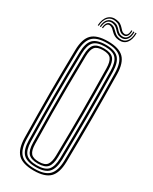

<svg xmlns="http://www.w3.org/2000/svg" viewBox="-238 -986 835 1047"><g transform="rotate(30 179.5 -462.5)"><path d="M180 6.8Q109.8 6.8 79.6 -23.5Q49.5 -53.8 48.2 -122.8Q46.8 -202 46 -270.4Q45.2 -338.8 45.2 -403.4Q45.2 -468 46 -534.6Q46.8 -601.2 48.2 -677Q49.5 -746.5 79.6 -776.6Q109.8 -806.8 180 -806.8Q249.2 -806.8 279.6 -776.6Q310 -746.5 311.5 -677Q312.5 -605.2 313.2 -537Q314 -468.8 314 -401.5Q314 -334.2 313.4 -265.2Q312.8 -196.2 311.5 -122.8Q310 -53.8 279.8 -23.5Q249.5 6.8 180 6.8ZM180 -4.2Q242.8 -4.2 269.9 -31.9Q297 -59.5 298.2 -123Q299.2 -195.2 300 -262.8Q300.8 -330.2 300.8 -396.8Q300.8 -463.2 300.1 -532.4Q299.5 -601.5 298.2 -676.5Q297 -741 269.5 -768.4Q242 -795.8 180 -795.8Q115.5 -795.8 89.1 -767.6Q62.8 -739.5 61.5 -676.8Q60 -597.5 59.2 -528.8Q58.5 -460 58.5 -395.2Q58.5 -330.5 59.2 -264Q60 -197.5 61.5 -123Q62.8 -60.2 89.2 -32.2Q115.8 -4.2 180 -4.2ZM180 -15.5Q123.5 -15.5 99.6 -40.2Q75.8 -65 74.8 -123.2Q73.2 -202.5 72.5 -271.4Q71.8 -340.2 71.8 -404.9Q71.8 -469.5 72.5 -535.8Q73.2 -602 74.8 -676.2Q75.8 -735.2 99.6 -759.9Q123.5 -784.5 180 -784.5Q236.2 -784.5 260 -759.4Q283.8 -734.2 285 -676.2Q286.2 -594 286.9 -524.9Q287.5 -455.8 287.5 -392Q287.5 -328.2 286.8 -263.1Q286 -198 285 -123.5Q283.8 -66.5 260.4 -41Q237 -15.5 180 -15.5ZM180 -26.5Q230.8 -26.5 250.8 -49.2Q270.8 -72 271.8 -123.8Q273 -207.2 273.6 -275.8Q274.2 -344.2 274.2 -406.9Q274.2 -469.5 273.5 -534.5Q272.8 -599.5 271.8 -675.8Q270.8 -727.2 251 -750.4Q231.2 -773.5 180 -773.5Q129.8 -773.5 109.4 -751.2Q89 -729 88 -676.2Q86.5 -601.5 85.8 -534.5Q85 -467.5 85 -402.5Q85 -337.5 85.8 -269.1Q86.5 -200.8 88 -123.5Q89 -70.5 109.9 -48.5Q130.8 -26.5 180 -26.5ZM180 -37.8Q137 -37.8 119.5 -57.2Q102 -76.8 101.2 -123.8Q99.2 -230 98.6 -318Q98 -406 98.8 -491.6Q99.5 -577.2 101.2 -676Q102 -723.2 119.4 -742.8Q136.8 -762.2 180 -762.2Q224 -762.2 240.9 -742Q257.8 -721.8 258.5 -675.5Q259.8 -589.5 260.4 -520.8Q261 -452 261 -390.5Q261 -329 260.2 -265Q259.5 -201 258.5 -124.2Q257.8 -78.5 240.9 -58.1Q224 -37.8 180 -37.8ZM180 -48.8Q217.8 -48.8 231.1 -66.9Q244.5 -85 245.2 -124.8Q246.5 -206.8 247.1 -273Q247.8 -339.2 247.8 -400.5Q247.8 -461.8 247.1 -527.8Q246.5 -593.8 245.2 -675Q244.5 -715.5 231.1 -733.4Q217.8 -751.2 180 -751.2Q144 -751.2 129.6 -734.5Q115.2 -717.8 114.5 -675.8Q112.8 -575.5 112 -488.8Q111.2 -402 111.9 -314.5Q112.5 -227 114.5 -124Q115.2 -82.5 129.4 -65.6Q143.5 -48.8 180 -48.8ZM86.5 -854.5Q89.2 -895.8 109.5 -915.9Q129.8 -936 161.8 -931.2Q178.2 -929 188.1 -922.4Q198 -915.8 204.8 -908Q211.5 -900.2 217.9 -894.1Q224.2 -888 233.8 -886.5Q245.5 -884.5 252.2 -893.5Q259 -902.5 259.2 -922.2H265.5Q265.8 -899.8 257.4 -887.6Q249 -875.5 231.2 -877.5Q219.8 -878.8 212.4 -884.9Q205 -891 198.6 -898.6Q192.2 -906.2 183.4 -913Q174.5 -919.8 159.2 -922.2Q131.2 -927.5 113.1 -909.8Q95 -892 93 -854.5ZM99.8 -854.5Q101.8 -887.5 116.9 -902.5Q132 -917.5 155.8 -913.8Q170.5 -911.5 179.2 -905Q188 -898.5 194.6 -890.6Q201.2 -882.8 209 -876.8Q216.8 -870.8 229 -869Q249.5 -866.2 260.9 -880.5Q272.2 -894.8 272.2 -922.2H278.8Q279 -890 265.4 -873.4Q251.8 -856.8 227.5 -859.5Q213.5 -861 204.9 -867.1Q196.2 -873.2 189.4 -881Q182.5 -888.8 174.4 -895.4Q166.2 -902 153.5 -904.2Q132 -908.5 119.9 -894.8Q107.8 -881 106.2 -854.5ZM113 -854.5Q114.8 -877.2 124 -888Q133.2 -898.8 150.2 -895.8Q162.2 -893.8 170.2 -887.4Q178.2 -881 185.6 -873.2Q193 -865.5 202.2 -859.2Q211.5 -853 226 -851Q253.8 -847.5 269.8 -866.8Q285.8 -886 285.5 -922.2H292Q291.8 -881.2 274.1 -859.9Q256.5 -838.5 224 -841.8Q207.5 -843.5 196.8 -849.8Q186 -856 178.5 -863.8Q171 -871.5 163.9 -877.9Q156.8 -884.2 147.5 -886.5Q135 -889.5 127.8 -880.9Q120.5 -872.2 119.5 -854.5Z"/></g></svg>

Font: Big Shoulders Inline Display Thin
Style: Regular
Weight: 400
Version: Version 2.002